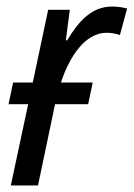

<svg xmlns="http://www.w3.org/2000/svg" viewBox="-20 -566 408 586"><path d="M13 0H96L148 -248H249L263 -314H166C191 -391 239 -466 305 -466C319 -466 332 -464 346 -459L368 -540C353 -544 337 -546 322 -546C261 -546 221 -503 185 -443H181L193 -536H127L80 -314H20L6 -248H66Z"/></svg>

Font: Noto Sans Display SemiCondensed
Style: Italic
Weight: 400
Width: 4
Italic angle: -12°
Designer: Monotype Design Team
Foundry: Monotype Imaging Inc.
Version: Version 1.900